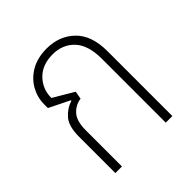

<svg xmlns="http://www.w3.org/2000/svg" viewBox="-156 -668 781 781"><g transform="rotate(-45 234.0 -278.0)"><path d="M68 0V-208Q68 -269 92 -296.5Q116 -324 149 -334L150 -337L61 -381V-403Q61 -442 80.5 -477Q100 -512 137.5 -534Q175 -556 229 -556Q301 -556 348.5 -510Q396 -464 396 -373V0H358V-367Q358 -446 322 -484Q286 -522 229 -522Q169 -522 134.5 -486.5Q100 -451 100 -400L188 -348L182 -314Q151 -310 128.5 -286Q106 -262 106 -208V0Z"/></g></svg>

Font: Noto Sans Thai Cond ExtLt
Style: Regular
Weight: 200
Width: 3
Designer: Monotype Design Team
Foundry: Monotype Imaging Inc.
Version: Version 2.002; ttfautohint (v1.8.4.7-5d5b)